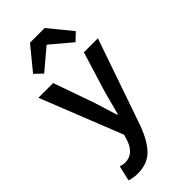

<svg xmlns="http://www.w3.org/2000/svg" viewBox="-290 -807 1074 1074"><g transform="rotate(-45 247.5 -270.0)"><path d="M85.9 -606.9 196.8 -742.2H313L423.8 -606.9L378.9 -564L256.8 -667H252.9L130.9 -564ZM106 202.1Q71.8 202.1 42 191.9L63 102.1Q84 108.9 98.1 108.9Q168.9 108.9 195.8 24.9L205.1 -5.9L12.2 -491.2H128.9L213.9 -250Q220.7 -229 234.9 -182.6Q249 -136.2 256.8 -111.8H261.2Q289.1 -216.8 297.9 -250L372.1 -491.2H482.9L305.2 22Q272 112.3 227.1 157.2Q182.1 202.1 106 202.1Z"/></g></svg>

Font: SourceSansPro-Semibold
Style: Regular
Weight: 600
Designer: Paul D. Hunt
Foundry: Adobe Systems Incorporated
Version: Version 2.020;PS 2.0;hotconv 1.0.86;makeotf.lib2.5.63406